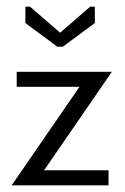

<svg xmlns="http://www.w3.org/2000/svg" viewBox="-20 -555 375 575"><path d="M152 -415 56 -486V-535H70L160 -457L250 -535H264V-486L168 -415ZM15 0 218 -295H30V-340H315L112 -45H305V0Z"/></svg>

Font: Glametrix
Style: Regular
Weight: 500
Designer: gluk
Foundry: gluk
Version: Version 0.40